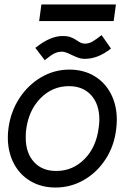

<svg xmlns="http://www.w3.org/2000/svg" viewBox="-20 -828 613 858"><path d="M15 -214Q15 -235 18 -256Q28 -330 67 -389.5Q106 -449 164.5 -483Q223 -517 290 -517Q353 -517 401 -488.5Q449 -460 475.5 -409Q502 -358 502 -293Q502 -272 499 -249Q490 -175 451.5 -116Q413 -57 354.5 -23.5Q296 10 228 10Q165 10 116.5 -18.5Q68 -47 41.5 -98Q15 -149 15 -214ZM421 -257Q424 -277 424 -293Q424 -362 387.5 -402.5Q351 -443 288 -443Q214 -443 161 -389Q108 -335 97 -249Q95 -237 95 -213Q95 -145 131.5 -104.5Q168 -64 231 -64Q305 -64 357.5 -117Q410 -170 421 -257ZM259 -667Q282 -667 295.5 -662Q309 -657 324 -647Q336 -639 343 -636Q350 -633 361 -633Q377 -633 393.5 -642.5Q410 -652 434 -671L476 -611Q445 -587 416.5 -576Q388 -565 358 -565Q343 -565 329.5 -570Q316 -575 297 -584Q271 -597 258 -597Q239 -597 223.5 -589.5Q208 -582 180 -559L138 -614Q204 -667 259 -667ZM165 -808H498L488 -734H155Z"/></svg>

Font: Bellota
Style: Bold Italic
Weight: 700
Italic angle: -7.5°
Designer: Kemie Guaida
Foundry: Kemie Guaida
Version: Version 4.001